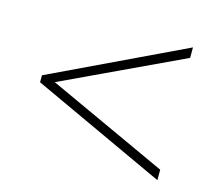

<svg xmlns="http://www.w3.org/2000/svg" viewBox="-74 -680 718 637"><g transform="rotate(15 285.0 -362.0)"><path d="M515 -134V-170L102 -360L515 -554V-590L55 -371V-347Z"/></g></svg>

Font: Noto Sans Myanmar UI ExtraLight
Style: Regular
Weight: 200
Designer: Monotype Design Team
Foundry: Monotype Imaging Inc.
Version: Version 2.103